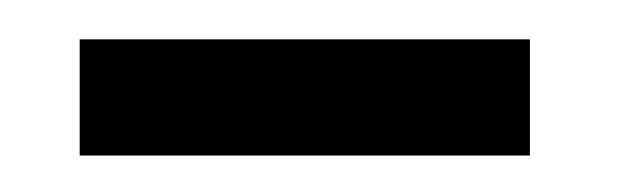

<svg xmlns="http://www.w3.org/2000/svg" viewBox="-20 -290 327 100"><path d="M21.5 -209H256V-269.5H21.5Z"/></svg>

Font: Anybody Condensed
Style: Regular
Weight: 400
Width: 3
Designer: Tyler Finck
Foundry: Etcetera Type Company
Version: Version 1.113;gftools[0.9.25]